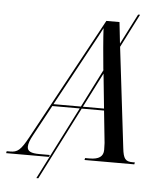

<svg xmlns="http://www.w3.org/2000/svg" viewBox="-121 -811 836 976"><g transform="rotate(5 296.5 -323.5)"><path d="M-63 0H156L159 -10H106C63 -10 44 -19 44 -42C44 -57 51 -77 65 -102L150 -259H290L101 113H111L300 -259H414L431 -95C431 -85 432 -71 432 -60C432 -26 409 -10 362 -10H339L337 0H591L593 -10H581C545 -10 534 -23 528 -77L467 -589L554 -760H544L465 -605L453 -714H386L48 -92C10 -22 -6 -10 -44 -10H-61ZM268 -477C307 -551 353 -631 375 -676C377 -631 386 -527 392 -468L393 -463L295 -269H155ZM305 -269 395 -446 413 -269Z"/></g></svg>

Font: Noto Serif Display SemiCondensed
Style: Italic
Weight: 400
Width: 4
Italic angle: -12°
Designer: Monotype Design Team
Foundry: Monotype Imaging Inc.
Version: Version 2.009